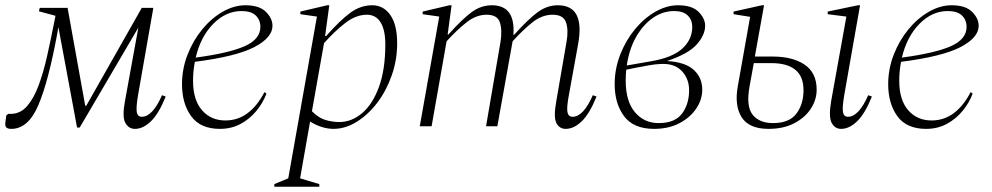

<svg xmlns="http://www.w3.org/2000/svg" viewBox="-30 -480 3772 730"><path d="M188 -354Q154 -169 115.5 -79.5Q77 10 13 10Q-1 10 -6.5 4Q-12 -2 -9 -19L-6 -41L1 -47H10Q47 -47 72.5 -76Q98 -105 116.5 -154.5Q135 -204 149 -266.5Q163 -329 176 -395L181 -420L118 -437L121 -450H227L294 -78H298L509 -450H553L495 -119Q487 -72 490 -54Q493 -36 509 -36Q550 -36 586 -118L600 -113Q574 -48 544 -19Q514 10 483 10Q459 10 446.5 -13Q434 -36 445 -95L496 -375L273 5H263L192 -377Z M806 10Q732 10 697 -38Q662 -86 662 -160Q662 -218 683 -272Q704 -326 739 -368.5Q774 -411 817 -435.5Q860 -460 903 -460Q956 -460 981 -435Q1006 -410 1006 -382Q1006 -337 937 -301Q868 -265 711 -245Q704 -210 704 -173Q704 -100 738 -61Q772 -22 827 -22Q874 -22 911 -49.5Q948 -77 975 -129H977L983 -124Q970 -89 945 -58.5Q920 -28 885 -9Q850 10 806 10ZM888 -438Q829 -438 781 -389.5Q733 -341 714 -261Q841 -278 900.5 -304.5Q960 -331 960 -378Q960 -404 942.5 -421Q925 -438 888 -438Z M1013 230V220L1066 198L1175 -417L1112 -426V-436L1214 -460H1222L1206 -343H1210Q1263 -403 1302 -431.5Q1341 -460 1385 -460Q1428 -460 1454 -423Q1480 -386 1480 -315Q1480 -252 1459.5 -193.5Q1439 -135 1404.5 -89.5Q1370 -44 1326.5 -17Q1283 10 1238 10Q1216 10 1192.5 2.5Q1169 -5 1149 -18L1111 198L1184 220V230ZM1365 -424Q1323 -424 1282 -392Q1241 -360 1202 -316L1156 -57Q1182 -31 1208.5 -23.5Q1235 -16 1260 -16Q1307 -16 1347 -50Q1387 -84 1411 -150Q1435 -216 1435 -311Q1435 -366 1417 -395Q1399 -424 1365 -424Z M1566 0 1640 -417 1577 -426V-436L1679 -460H1687L1672 -349H1675Q1728 -408 1763.5 -434Q1799 -460 1840 -460Q1930 -460 1922 -348H1925Q1978 -407 2014 -433.5Q2050 -460 2091 -460Q2195 -460 2168 -312L2133 -119Q2124 -71 2127.5 -53.5Q2131 -36 2147 -36Q2188 -36 2224 -118L2238 -113Q2212 -48 2182 -19Q2152 10 2121 10Q2097 10 2085.5 -12Q2074 -34 2085 -95L2124 -321Q2132 -366 2122 -395Q2112 -424 2071 -424Q2030 -424 1993 -394Q1956 -364 1919 -323Q1918 -318 1917 -312L1861 0H1818L1873 -321Q1880 -366 1870.5 -395Q1861 -424 1820 -424Q1780 -424 1742.5 -394Q1705 -364 1668 -323L1611 0Z M2640 -139Q2640 -101 2617 -67Q2594 -33 2553 -11.5Q2512 10 2457 10Q2379 10 2343 -38Q2307 -86 2307 -160Q2307 -218 2328 -272Q2349 -326 2384 -368.5Q2419 -411 2462 -435.5Q2505 -460 2548 -460Q2601 -460 2626 -435Q2651 -410 2651 -382Q2651 -347 2619 -311Q2587 -275 2506 -248Q2575 -244 2607.5 -214.5Q2640 -185 2640 -139ZM2533 -438Q2490 -438 2452.5 -412Q2415 -386 2388.5 -339.5Q2362 -293 2353 -231L2445 -247Q2527 -261 2564.5 -295.5Q2602 -330 2602 -378Q2602 -404 2585 -421Q2568 -438 2533 -438ZM2474 -12Q2536 -12 2563 -48Q2590 -84 2590 -137Q2590 -179 2564 -208Q2538 -237 2492 -237Q2463 -237 2423 -229Q2403 -225 2385.5 -222Q2368 -219 2351 -215Q2349 -195 2349 -173Q2349 -95 2384 -53.5Q2419 -12 2474 -12Z M3168 10Q3144 10 3132 -13Q3120 -36 3130 -95L3188 -417L3117 -426V-436L3232 -460H3240L3180 -119Q3172 -72 3175 -54Q3178 -36 3194 -36Q3235 -36 3271 -118L3285 -113Q3259 -48 3229 -19Q3199 10 3168 10ZM2822 -416 2759 -426V-436L2867 -460H2875L2840 -265H2908Q2984 -265 3029.5 -234Q3075 -203 3075 -139Q3075 -101 3053 -67Q3031 -33 2990 -11.5Q2949 10 2892 10Q2818 10 2790 -34Q2762 -78 2775 -151ZM2820 -152Q2806 -76 2831.5 -44Q2857 -12 2909 -12Q2971 -12 2998 -48Q3025 -84 3025 -137Q3025 -190 2993.5 -215Q2962 -240 2904 -240H2836Z M3491 10Q3417 10 3382 -38Q3347 -86 3347 -160Q3347 -218 3368 -272Q3389 -326 3424 -368.5Q3459 -411 3502 -435.5Q3545 -460 3588 -460Q3641 -460 3666 -435Q3691 -410 3691 -382Q3691 -337 3622 -301Q3553 -265 3396 -245Q3389 -210 3389 -173Q3389 -100 3423 -61Q3457 -22 3512 -22Q3559 -22 3596 -49.5Q3633 -77 3660 -129H3662L3668 -124Q3655 -89 3630 -58.5Q3605 -28 3570 -9Q3535 10 3491 10ZM3573 -438Q3514 -438 3466 -389.5Q3418 -341 3399 -261Q3526 -278 3585.5 -304.5Q3645 -331 3645 -378Q3645 -404 3627.5 -421Q3610 -438 3573 -438Z"/></svg>

Font: Spectral ExtraLight
Style: Italic
Weight: 275
Italic angle: -10°
Designer: Jean-Baptiste Levee
Foundry: Production Type
Version: Version 2.001